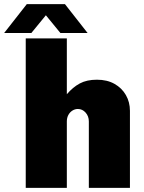

<svg xmlns="http://www.w3.org/2000/svg" viewBox="-74 -905 693 925"><path d="M50 0V-720H248V-451Q277 -485 310.5 -503Q344 -521 393 -521Q442 -521 477.5 -501Q513 -481 532.5 -447Q552 -413 552 -371V0H354V-320Q354 -345 338.5 -362.5Q323 -380 301 -380Q287 -380 274.5 -372Q262 -364 255 -350.5Q248 -337 248 -320V0ZM-54 -746 55 -885H239L348 -746H217L131 -851H163L77 -746Z"/></svg>

Font: Chivo Medium Black
Style: Regular
Weight: 900
Version: Version 2.002